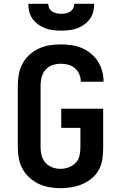

<svg xmlns="http://www.w3.org/2000/svg" viewBox="-20 -975 640 1003"><path d="M296 8Q267 8 238 3Q209 -2 182.5 -14.5Q156 -27 134 -47Q112 -67 98 -92.5Q84 -118 78.5 -147Q73 -176 73 -205V-530Q73 -559 78.5 -588Q84 -617 98 -643Q112 -669 134 -689Q156 -709 183 -721.5Q210 -734 239 -738.5Q268 -743 297 -743Q325 -743 353 -739Q381 -735 406.5 -724.5Q432 -714 454 -696Q476 -678 491 -655Q506 -632 513.5 -604.5Q521 -577 521 -550Q521 -549 521 -549Q521 -549 521 -548H402Q402 -549 402 -549Q402 -549 402 -549Q402 -569 394 -587.5Q386 -606 371 -619Q356 -632 336.5 -637Q317 -642 297 -642Q276 -642 254.5 -635Q233 -628 218.5 -611.5Q204 -595 198 -573.5Q192 -552 192 -530V-205Q192 -184 197.5 -162.5Q203 -141 217.5 -125Q232 -109 252.5 -101Q273 -93 295 -93Q317 -93 338 -100.5Q359 -108 374.5 -123.5Q390 -139 395 -161Q400 -183 400 -205V-307H300V-407H519V-205Q519 -176 515 -146Q511 -116 497.5 -90Q484 -64 461 -44.5Q438 -25 411 -13.5Q384 -2 354.5 3Q325 8 296 8ZM300 -815Q279 -815 258 -817.5Q237 -820 217.5 -827Q198 -834 180.5 -846.5Q163 -859 150.5 -876Q138 -893 133 -913.5Q128 -934 128 -955H232Q232 -943 237.5 -932Q243 -921 253.5 -914.5Q264 -908 276 -905.5Q288 -903 300 -903Q312 -903 324 -905.5Q336 -908 346.5 -914.5Q357 -921 362.5 -932Q368 -943 368 -955H472Q472 -934 467 -913.5Q462 -893 449.5 -876Q437 -859 419.5 -846.5Q402 -834 382.5 -827Q363 -820 342 -817.5Q321 -815 300 -815Z"/></svg>

Font: Zed Sans Extended
Style: Bold
Weight: 700
Width: 7
Designer: Belleve Invis
Foundry: Belleve Invis
Version: Version 1.0.0; ttfautohint (v1.8.4)